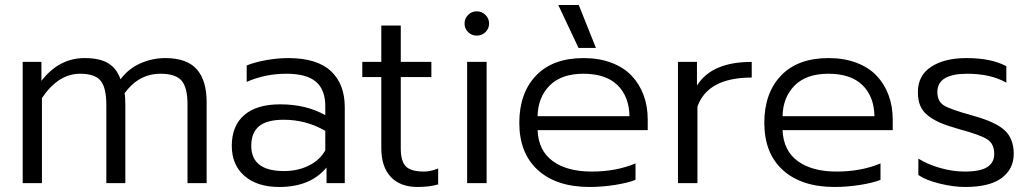

<svg xmlns="http://www.w3.org/2000/svg" viewBox="-20 -725 4082 760"><path d="M69.8 0V-480H144V-404.8Q213.4 -495.1 314.9 -495.1Q375 -495.1 408.7 -474.4Q442.4 -453.6 457 -411.1Q489.3 -454.1 536.6 -474.6Q584 -495.1 633.8 -495.1Q719.7 -495.1 758.8 -450.9Q797.9 -406.7 797.9 -320.8V0H722.2V-312Q722.2 -378.9 698.5 -406Q674.8 -433.1 615.2 -433.1Q529.3 -433.1 473.1 -356Q476.1 -341.8 476.1 -310.1V0H400.9V-310.1Q400.9 -377 378.7 -405Q356.4 -433.1 296.9 -433.1Q210.9 -433.1 146 -336.9V0Z M1085.4 15.1Q998 15.1 947.8 -28.6Q897.5 -72.3 897.5 -147.9Q897.5 -227.1 946.8 -269.5Q996.1 -312 1088.9 -312Q1192.4 -312 1267.6 -269V-305.2Q1267.6 -369.6 1230.7 -401.4Q1193.8 -433.1 1113.8 -433.1Q1029.3 -433.1 956.5 -400.9V-465.8Q986.8 -478.5 1032.7 -486.8Q1078.6 -495.1 1120.6 -495.1Q1234.4 -495.1 1289.6 -443.8Q1344.7 -392.6 1344.7 -300.8V0H1272.5V-62Q1209 15.1 1085.4 15.1ZM1104.5 -47.9Q1158.7 -47.9 1202.4 -69.6Q1246.1 -91.3 1267.6 -129.9V-207Q1191.4 -251 1103.5 -251Q1036.1 -251 1005.4 -225.3Q974.6 -199.7 974.6 -147.9Q974.6 -47.9 1104.5 -47.9Z M1632.3 15.1Q1564.5 15.1 1526.9 -24.7Q1489.3 -64.5 1489.3 -139.2V-419.9H1414.1V-480H1489.3V-624H1566.4V-480H1687.5V-419.9H1566.4V-137.2Q1566.4 -86.9 1586.4 -66.4Q1606.4 -45.9 1659.2 -45.9Q1684.1 -45.9 1714.4 -58.1V4.9Q1680.2 15.1 1632.3 15.1Z M1901.6 -597.9Q1887.2 -584 1867.2 -584Q1847.2 -584 1833 -597.9Q1818.8 -611.8 1818.8 -631.8Q1818.8 -651.9 1833 -666Q1847.2 -680.2 1867.2 -680.2Q1887.2 -680.2 1901.6 -666Q1916 -651.9 1916 -631.8Q1916 -611.8 1901.6 -597.9ZM1829.1 0V-480H1906.2V0Z M2270 -535.2 2189.9 -705.1H2271L2338.9 -535.2ZM2314 15.1Q2183.1 15.1 2109.4 -51.5Q2035.6 -118.2 2035.6 -238.8Q2035.6 -356.4 2101.8 -425.8Q2168 -495.1 2290 -495.1Q2351.6 -495.1 2400.4 -476.6Q2449.2 -458 2480.2 -425.3Q2511.2 -392.6 2527.6 -348.4Q2543.9 -304.2 2543.9 -252V-210H2107.9Q2111.3 -128.4 2168.2 -87.2Q2225.1 -45.9 2321.8 -45.9Q2418.5 -45.9 2495.6 -78.1V-13.2Q2465.3 -1 2414.1 7.1Q2362.8 15.1 2314 15.1ZM2107.9 -265.1H2471.7Q2470.2 -343.3 2424.1 -388.2Q2377.9 -433.1 2289.1 -433.1Q2202.1 -433.1 2155.8 -386.5Q2109.4 -339.8 2107.9 -265.1Z M2663.6 0V-480H2738.8V-386.2Q2796.9 -480 2955.6 -480V-418Q2781.7 -418 2740.7 -303.2V0Z M3283.7 15.1Q3152.8 15.1 3079.1 -51.5Q3005.4 -118.2 3005.4 -238.8Q3005.4 -356.4 3071.5 -425.8Q3137.7 -495.1 3259.8 -495.1Q3321.3 -495.1 3370.1 -476.6Q3418.9 -458 3450 -425.3Q3481 -392.6 3497.3 -348.4Q3513.7 -304.2 3513.7 -252V-210H3077.6Q3081.1 -128.4 3137.9 -87.2Q3194.8 -45.9 3291.5 -45.9Q3388.2 -45.9 3465.3 -78.1V-13.2Q3435.1 -1 3383.8 7.1Q3332.5 15.1 3283.7 15.1ZM3077.6 -265.1H3441.4Q3439.9 -343.3 3393.8 -388.2Q3347.7 -433.1 3258.8 -433.1Q3171.9 -433.1 3125.5 -386.5Q3079.1 -339.8 3077.6 -265.1Z M3800.3 15.1Q3753.9 15.1 3699.5 1.7Q3645 -11.7 3615.2 -32.2V-97.2Q3652.8 -73.7 3702.4 -59.8Q3752 -45.9 3798.3 -45.9Q3859.9 -45.9 3887.7 -63.5Q3915.5 -81.1 3915.5 -116.2Q3915.5 -154.8 3888.7 -172.9Q3861.8 -190.9 3776.4 -213.9Q3732.9 -226.1 3705.3 -237.5Q3677.7 -249 3655.3 -265.9Q3632.8 -282.7 3623 -305.7Q3613.3 -328.6 3613.3 -360.8Q3613.3 -426.3 3666 -460.7Q3718.8 -495.1 3805.7 -495.1Q3903.8 -495.1 3963.4 -462.9V-397.9Q3900.9 -433.1 3808.6 -433.1Q3690.4 -433.1 3690.4 -360.8Q3690.4 -324.2 3715.6 -308.1Q3740.7 -292 3831.5 -267.1Q3921.4 -242.2 3957 -209Q3992.7 -175.8 3992.7 -116.2Q3992.7 -55.7 3944.8 -20.3Q3897 15.1 3800.3 15.1Z"/></svg>

Font: Prompt Light
Style: Regular
Weight: 300
Designer: Katatrad Team
Foundry: CadsonDemak
Version: Version 1.000;PS 001.000;hotconv 1.0.88;makeotf.lib2.5.64775